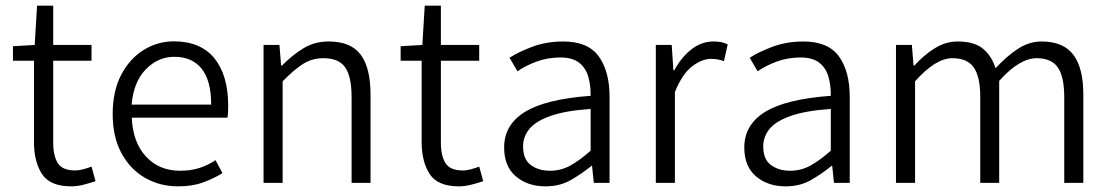

<svg xmlns="http://www.w3.org/2000/svg" viewBox="-20 -641 3897 673"><path d="M230 12.2Q155.3 12.2 127.2 -31Q99.1 -74.2 99.1 -143.1V-428.2H25.4V-479L101.6 -483.4L109.9 -621.1H166.5V-483.4H300.8V-428.2H166.5V-140.6Q166.5 -95.2 182.6 -69.3Q198.7 -43.5 243.7 -43.5Q256.8 -43.5 272.7 -47.9Q288.6 -52.2 300.8 -57.1L314.9 -5.9Q294.4 1 272.2 6.6Q250 12.2 230 12.2Z M604 12.2Q540.5 12.2 488.5 -17.6Q436.5 -47.4 405.8 -104Q375 -160.6 375 -241.2Q375 -321.8 404.8 -378.7Q434.6 -435.5 483.4 -465.8Q532.2 -496.1 589.4 -496.1Q683.1 -496.1 731.4 -436.8Q779.8 -377.4 779.8 -270Q779.8 -258.8 779.3 -248.3Q778.8 -237.8 777.3 -228.5H441.9Q445.3 -143.1 491.2 -92.8Q537.1 -42.5 611.8 -42.5Q647.9 -42.5 678.2 -52Q708.5 -61.5 735.4 -79.6L759.8 -34.2Q730 -15.6 692.4 -1.7Q654.8 12.2 604 12.2ZM441.4 -274.4H720.2Q720.2 -358.4 686.8 -400.1Q653.3 -441.9 591.3 -441.9Q533.7 -441.9 491 -397.9Q448.2 -354 441.4 -274.4Z M903.8 0V-483.4H959.5L965.3 -411.6H968.8Q1003.9 -447.3 1043 -471.4Q1082 -495.6 1132.3 -495.6Q1210 -495.6 1244.4 -449.2Q1278.8 -402.8 1278.8 -309.6V0H1212.4V-300.3Q1212.4 -372.1 1190.2 -404.5Q1168 -437 1113.3 -437Q1073.7 -437 1042 -416.7Q1010.3 -396.5 970.7 -356V0Z M1588.9 12.2Q1514.2 12.2 1486.1 -31Q1458 -74.2 1458 -143.1V-428.2H1384.3V-479L1460.4 -483.4L1468.8 -621.1H1525.4V-483.4H1659.7V-428.2H1525.4V-140.6Q1525.4 -95.2 1541.5 -69.3Q1557.6 -43.5 1602.5 -43.5Q1615.7 -43.5 1631.6 -47.9Q1647.5 -52.2 1659.7 -57.1L1673.8 -5.9Q1653.3 1 1631.1 6.6Q1608.9 12.2 1588.9 12.2Z M1891.6 12.2Q1829.6 12.2 1788.3 -22.7Q1747.1 -57.6 1747.1 -124Q1747.1 -203.6 1819.6 -248.5Q1892.1 -293.5 2050.3 -305.2Q2050.8 -341.8 2042 -372.3Q2033.2 -402.8 2010 -421.1Q1986.8 -439.5 1944.3 -439.5Q1898.9 -439.5 1859.9 -424.8Q1820.8 -410.2 1793.9 -391.1L1766.1 -438.5Q1796.4 -458.5 1845.9 -477.1Q1895.5 -495.6 1954.1 -495.6Q2041.5 -495.6 2079.1 -442.9Q2116.7 -390.1 2116.7 -301.8V0H2061.5L2055.2 -59.6H2053.2Q2017.6 -30.8 1979.7 -9.3Q1941.9 12.2 1891.6 12.2ZM1908.2 -42.5Q1945.8 -42.5 1978.8 -60.5Q2011.7 -78.6 2050.3 -112.8V-259.3Q1961.4 -252.9 1909.7 -234.6Q1857.9 -216.3 1835.7 -189.2Q1813.5 -162.1 1813.5 -127.9Q1813.5 -82.5 1840.6 -62.5Q1867.7 -42.5 1908.2 -42.5Z M2278.8 0V-483.4H2334.5L2340.3 -395H2343.8Q2368.2 -440.4 2403.6 -468Q2439 -495.6 2480.5 -495.6Q2495.6 -495.6 2507.3 -493.4Q2519 -491.2 2530.8 -485.4L2517.6 -426.8Q2505.4 -430.7 2495.8 -432.6Q2486.3 -434.6 2471.7 -434.6Q2440.4 -434.6 2406 -408.4Q2371.6 -382.3 2345.7 -318.4V0Z M2733.4 12.2Q2671.4 12.2 2630.1 -22.7Q2588.9 -57.6 2588.9 -124Q2588.9 -203.6 2661.4 -248.5Q2733.9 -293.5 2892.1 -305.2Q2892.6 -341.8 2883.8 -372.3Q2875 -402.8 2851.8 -421.1Q2828.6 -439.5 2786.1 -439.5Q2740.7 -439.5 2701.7 -424.8Q2662.6 -410.2 2635.7 -391.1L2607.9 -438.5Q2638.2 -458.5 2687.7 -477.1Q2737.3 -495.6 2795.9 -495.6Q2883.3 -495.6 2920.9 -442.9Q2958.5 -390.1 2958.5 -301.8V0H2903.3L2897 -59.6H2895Q2859.4 -30.8 2821.5 -9.3Q2783.7 12.2 2733.4 12.2ZM2750 -42.5Q2787.6 -42.5 2820.6 -60.5Q2853.5 -78.6 2892.1 -112.8V-259.3Q2803.2 -252.9 2751.5 -234.6Q2699.7 -216.3 2677.5 -189.2Q2655.3 -162.1 2655.3 -127.9Q2655.3 -82.5 2682.4 -62.5Q2709.5 -42.5 2750 -42.5Z M3120.6 0V-483.4H3176.3L3182.1 -411.6H3185.5Q3217.3 -447.3 3255.9 -471.4Q3294.4 -495.6 3336.4 -495.6Q3394.5 -495.6 3425 -470.7Q3455.6 -445.8 3469.7 -401.9Q3509.3 -444.8 3548.6 -470.2Q3587.9 -495.6 3630.9 -495.6Q3707 -495.6 3742.2 -449.2Q3777.3 -402.8 3777.3 -309.6V0H3710.4V-300.3Q3710.4 -372.1 3688 -404.5Q3665.5 -437 3613.8 -437Q3553.2 -437 3482.4 -357.4V0H3416V-300.3Q3416 -372.1 3393.3 -404.5Q3370.6 -437 3318.4 -437Q3259.3 -437 3187.5 -356V0Z"/></svg>

Font: Varta Light Light
Style: Regular
Weight: 300
Version: Version 1.004